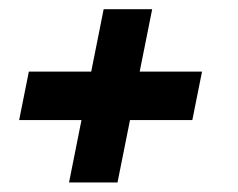

<svg xmlns="http://www.w3.org/2000/svg" viewBox="-20 -459 504 406"><path d="M172.9 -307.6 199.2 -439.5H301.8L275.4 -307.6H407.2L386.7 -205.1H254.9L228.5 -73.2H126L152.3 -205.1H20.5L41 -307.6Z"/></svg>

Font: Sansation
Style: Bold Italic
Weight: 700
Designer: Bernd Montag
Version: Version 1.301